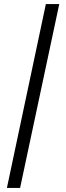

<svg xmlns="http://www.w3.org/2000/svg" viewBox="-20 -720 325 946"><path d="M14 206 206 -700H272L79 206Z"/></svg>

Font: Rosa Sans Light
Style: Italic
Weight: 300
Italic angle: -12°
Designer: Pentagram / MCKL
Foundry: Pentagram / MCKL
Version: Version 1.005;September 16, 2019;FontCreator 11.5.0.2425 64-